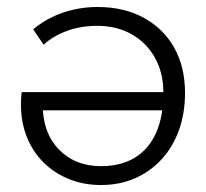

<svg xmlns="http://www.w3.org/2000/svg" viewBox="-20 -515 590 550"><path d="M269 15Q217 15 172.8 -4Q128.5 -23 96.8 -58Q65 -93 50.2 -142Q35.5 -191 42 -251H461L459 -199H79L102 -219Q102 -134.5 148.8 -86.8Q195.5 -39 269 -39Q326.5 -39 366.5 -63.5Q406.5 -88 427.2 -134.8Q448 -181.5 448 -249Q448 -306.5 423.8 -349.8Q399.5 -393 356.8 -417Q314 -441 259 -441Q212 -441 172.5 -426.8Q133 -412.5 105 -387L75 -431Q99.5 -451.5 128.8 -465.8Q158 -480 191 -487.5Q224 -495 259 -495Q334.5 -495 391 -464.5Q447.5 -434 478.8 -378.8Q510 -323.5 510 -249Q510 -190.5 492.5 -142Q475 -93.5 442.8 -58.5Q410.5 -23.5 366.5 -4.2Q322.5 15 269 15Z"/></svg>

Font: Geologica Cursive Thin
Style: Regular
Weight: 250
Designer: Sindre Bremnes, Frode Helland
Foundry: Monokrom Skriftforlag AS
Version: Version 1.010;gftools[0.9.28]